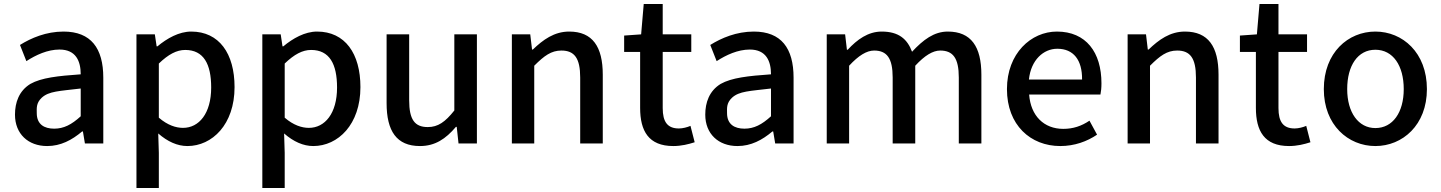

<svg xmlns="http://www.w3.org/2000/svg" viewBox="-20 -720 7211 961"><path d="M216 11C284 11 340 -19 391 -62H395L405 -2H497V-331C497 -479 435 -562 298 -562C211 -562 136 -530 80 -495L112 -414C160 -445 218 -472 278 -472C360 -472 384 -414 384 -348C270 -340 187 -331 132 -300C75 -265 55 -207 55 -146C55 -50 121 11 216 11ZM251 -76C202 -76 164 -97 164 -154C164 -177 160 -204 189 -231C225 -264 277 -264 384 -277V-138C338 -96 299 -76 251 -76Z M755 -548H663V221H775V45L772 -52C819 -11 868 11 918 11C1042 11 1154 -97 1154 -284C1154 -452 1077 -562 937 -562C876 -562 816 -528 768 -488H764ZM896 -80C861 -80 819 -93 775 -131V-402C823 -448 864 -470 907 -470C999 -470 1037 -400 1037 -282C1037 -152 976 -80 896 -80Z M1385 -548H1293V221H1405V45L1402 -52C1449 -11 1498 11 1548 11C1672 11 1784 -97 1784 -284C1784 -452 1707 -562 1567 -562C1506 -562 1446 -528 1398 -488H1394ZM1526 -80C1491 -80 1449 -93 1405 -131V-402C1453 -448 1494 -470 1537 -470C1629 -470 1667 -400 1667 -282C1667 -152 1606 -80 1526 -80Z M2082 11C2158 11 2211 -25 2262 -85H2266L2275 -2H2367V-548H2254V-167C2208 -109 2172 -84 2121 -84C2056 -84 2028 -121 2028 -218V-548H1915V-204C1915 -64 1965 11 2082 11Z M2634 -548H2542V-2H2654V-391C2704 -441 2739 -467 2790 -467C2855 -467 2884 -429 2884 -332V-2H2997V-346C2997 -486 2946 -562 2829 -562C2754 -562 2698 -521 2647 -472H2643Z M3350 11C3390 11 3426 2 3457 -8L3436 -90C3420 -83 3397 -77 3378 -77C3321 -77 3297 -110 3297 -179V-460H3440V-548H3297V-700H3202L3189 -548L3104 -542V-460H3184V-180C3184 -65 3226 11 3350 11Z M3671 11C3739 11 3795 -19 3846 -62H3850L3860 -2H3952V-331C3952 -479 3890 -562 3753 -562C3666 -562 3591 -530 3535 -495L3567 -414C3615 -445 3673 -472 3733 -472C3815 -472 3839 -414 3839 -348C3725 -340 3642 -331 3587 -300C3530 -265 3510 -207 3510 -146C3510 -50 3576 11 3671 11ZM3706 -76C3657 -76 3619 -97 3619 -154C3619 -177 3615 -204 3644 -231C3680 -264 3732 -264 3839 -277V-138C3793 -96 3754 -76 3706 -76Z M4210 -548H4118V-2H4230V-391C4277 -442 4318 -467 4355 -467C4419 -467 4448 -429 4448 -332V-2H4561V-391C4608 -442 4649 -467 4686 -467C4750 -467 4779 -429 4779 -332V-2H4892V-346C4892 -486 4841 -562 4724 -562C4655 -562 4601 -521 4545 -461C4521 -525 4478 -562 4393 -562C4325 -562 4270 -522 4223 -471H4219Z M5287 11C5358 11 5421 -12 5471 -46L5433 -116C5393 -89 5351 -75 5302 -75C5205 -75 5139 -140 5131 -247H5488C5491 -262 5493 -280 5493 -303C5493 -458 5416 -562 5270 -562C5141 -562 5020 -453 5020 -274C5020 -94 5138 11 5287 11ZM5396 -322H5130C5140 -420 5203 -476 5272 -476C5353 -476 5397 -420 5396 -322Z M5716 -548H5624V-2H5736V-391C5786 -441 5821 -467 5872 -467C5937 -467 5966 -429 5966 -332V-2H6079V-346C6079 -486 6028 -562 5911 -562C5836 -562 5780 -521 5729 -472H5725Z M6432 11C6472 11 6508 2 6539 -8L6518 -90C6502 -83 6479 -77 6460 -77C6403 -77 6379 -110 6379 -179V-460H6522V-548H6379V-700H6284L6271 -548L6186 -542V-460H6266V-180C6266 -65 6308 11 6432 11Z M6864 11C7000 11 7122 -94 7122 -274C7122 -457 7000 -562 6864 -562C6728 -562 6606 -457 6606 -274C6606 -94 6728 11 6864 11ZM6864 -79C6779 -79 6723 -157 6723 -274C6723 -392 6776 -471 6864 -471C6952 -471 7006 -392 7006 -274C7006 -157 6951 -79 6864 -79Z"/></svg>

Font: Bithumb Trading Sans Medium
Style: Regular
Weight: 500
Designer: Ham Hyungwon
Foundry: Bithumb
Version: Version 1.200;FEAKit 1.0